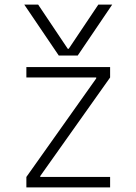

<svg xmlns="http://www.w3.org/2000/svg" viewBox="-20 -810 590 830"><path d="M85 -790H145L273 -599H277L405 -790H465L316 -570H234ZM94 0V-45L396 -471V-475H94V-520H456V-475L154 -49V-45H456V0Z"/></svg>

Font: M PLUS Code Latin SemiExpanded Light
Style: Regular
Weight: 300
Width: 6
Designer: Coji Morishita
Foundry: UNDERFOREST DESIGN
Version: Version 1.002; ttfautohint (v1.8.3)